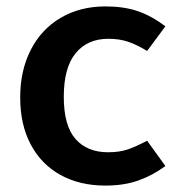

<svg xmlns="http://www.w3.org/2000/svg" viewBox="-20 -564 552 599"><path d="M496 -482 439 -405Q406 -425 379 -434Q352 -443 318 -443Q253 -443 216 -398Q179 -353 179 -262Q179 -172 215.5 -130.5Q252 -89 317 -89Q352 -89 377.5 -97.5Q403 -106 439 -125L496 -46Q455 -16 410.5 -0.5Q366 15 309 15Q229 15 169 -18Q109 -51 76 -113Q43 -175 43 -260Q43 -344 76 -408.5Q109 -473 169.5 -508.5Q230 -544 309 -544Q366 -544 409 -529.5Q452 -515 496 -482Z"/></svg>

Font: Fira Sans Medium
Style: Regular
Weight: 500
Designer: bBox Type GmbH & Carrois Corporate GbR & Edenspiekermann AG
Foundry: bBox Type GmbH & Carrois Corporate GbR & Edenspiekermann AG
Version: Version 4.301